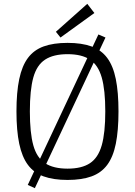

<svg xmlns="http://www.w3.org/2000/svg" viewBox="-20 -927 706 1003"><path d="M494 -747 531 -731 162 56 125 39ZM333 -703Q407 -703 458 -684.5Q509 -666 540 -624.5Q571 -583 585 -514Q599 -445 599 -345Q599 -245 585 -176Q571 -107 540 -65.5Q509 -24 458 -5.5Q407 13 333 13Q259 13 208 -5.5Q157 -24 126 -65.5Q95 -107 80.5 -176Q66 -245 66 -345Q66 -445 80.5 -514Q95 -583 126 -624.5Q157 -666 208 -684.5Q259 -703 333 -703ZM333 -644Q259 -644 215.5 -615.5Q172 -587 154 -522Q136 -457 136 -345Q136 -233 154 -168Q172 -103 215.5 -74.5Q259 -46 333 -46Q407 -46 450 -74.5Q493 -103 511.5 -168Q530 -233 530 -345Q530 -457 511.5 -522Q493 -587 450 -615.5Q407 -644 333 -644ZM436 -907 473 -859 296 -731 272 -761Z"/></svg>

Font: Exo 2 Light
Style: Regular
Weight: 300
Designer: Natanael Gama
Foundry: Natanael Gama
Version: Version 2.010